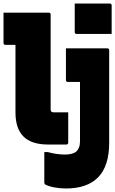

<svg xmlns="http://www.w3.org/2000/svg" viewBox="-27 -822 655 1092"><path d="M398 -802H597Q608 -802 608 -791V-629H409Q398 -629 398 -640ZM-7 -750H250Q261 -750 261 -739V-200Q261 -191 265 -187Q271 -183 278 -183H361V-11Q361 0 350 0H247Q152 0 106.5 -45.5Q61 -91 61 -182V-567H4Q-7 -567 -7 -578ZM583 -547Q594 -547 594 -536V-11Q594 122 531.5 186Q469 250 348 250Q313 250 280 243.5Q247 237 230 227Q225 224 225 216V43H245Q270 50 294.5 53.5Q319 57 342 57Q386 57 407 40Q417 30 422.5 16Q428 2 428 -18V-356H359Q348 -356 348 -367V-547Z"/></svg>

Font: Recursive Mn Lnr St Blk
Style: Regular
Weight: 900
Monospace: yes
Version: Version 1.079;hotconv 1.0.112;makeotfexe 2.5.65598; ttfautoh